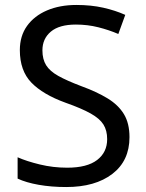

<svg xmlns="http://www.w3.org/2000/svg" viewBox="-20 -744 589 774"><path d="M502 -191Q502 -96 433 -43Q364 10 247 10Q187 10 136 1Q85 -8 51 -24V-110Q87 -94 140.5 -81Q194 -68 251 -68Q331 -68 371.5 -99Q412 -130 412 -183Q412 -218 397 -242Q382 -266 345.5 -286.5Q309 -307 244 -330Q153 -363 106.5 -411Q60 -459 60 -542Q60 -599 89 -639.5Q118 -680 169.5 -702Q221 -724 288 -724Q347 -724 396 -713Q445 -702 485 -684L457 -607Q420 -623 376.5 -634Q333 -645 286 -645Q219 -645 185 -616.5Q151 -588 151 -541Q151 -505 166 -481Q181 -457 215 -438Q249 -419 307 -397Q370 -374 413.5 -347.5Q457 -321 479.5 -284Q502 -247 502 -191Z"/></svg>

Font: Noto Sans Batak
Style: Regular
Weight: 400
Designer: Monotype Design Team
Foundry: Monotype Imaging Inc.
Version: Version 2.002; ttfautohint (v1.8.4.7-5d5b)